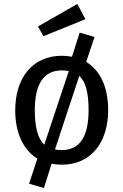

<svg xmlns="http://www.w3.org/2000/svg" viewBox="-20 -821 624 971"><path d="M172 -687 200 -638 412 -724 371 -801ZM458 -634 383 -656 344 -534C326 -537 309 -539 293 -539C145 -539 57 -428 57 -263C57 -150 97 -63 169 -19L127 108L202 130L241 7C259 10 276 12 292 12C439 12 527 -99 527 -264C527 -379 488 -464 416 -508ZM293 -465C305 -465 317 -464 328 -462L204 -89C172 -119 156 -177 156 -263C156 -398 202 -465 293 -465ZM292 -62C279 -62 268 -63 258 -65L381 -437C413 -408 428 -353 428 -264C428 -129 383 -62 292 -62Z"/></svg>

Font: Fira Sans
Style: Regular
Weight: 400
Designer: Carrois Corporate & Edenspiekermann AG
Foundry: Carrois Corporate GbR & Edenspiekermann AG
Version: Version 4.203